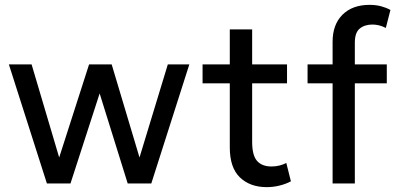

<svg xmlns="http://www.w3.org/2000/svg" viewBox="-20 -755 1636 790"><path d="M173 0 16.5 -490H110L223.5 -107L346.5 -490H439.5L554 -107L670.5 -490H759L602.5 0H505.5L390 -370.5L270 0Z M1077.5 15Q1009 15 967.2 -25Q925.5 -65 925.5 -148.5V-634H1017.5V-490H1161V-412H1017.5V-171.5Q1017.5 -115.5 1037.8 -92.8Q1058 -70 1097 -70Q1114.5 -70 1130.2 -74Q1146 -78 1158 -84.5L1177 -9Q1156.5 2 1130.5 8.5Q1104.5 15 1077.5 15ZM813.5 -412V-490H939.5V-412Z M1348.5 0V-583Q1348.5 -654 1389.2 -694.5Q1430 -735 1500.5 -735Q1527 -735 1548.2 -729.2Q1569.5 -723.5 1586.5 -714L1567.5 -640Q1553 -647.5 1539.2 -650.8Q1525.5 -654 1512.5 -654Q1480.5 -654 1460.2 -637.5Q1440 -621 1440 -579.5V-490H1571.5V-412H1440V0ZM1245.5 -412V-490H1362.5V-412Z"/></svg>

Font: Geologica Cursive Light
Style: Regular
Weight: 300
Designer: Sindre Bremnes, Frode Helland
Foundry: Monokrom Skriftforlag AS
Version: Version 1.010;gftools[0.9.28]